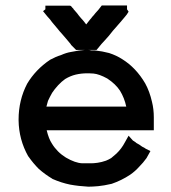

<svg xmlns="http://www.w3.org/2000/svg" viewBox="-20 -703 644 721"><path d="M154.3 -302.7H454.1Q447.3 -335 430.7 -362.3Q414.1 -387.7 382.8 -408.2Q352.5 -424.8 331.1 -426.8Q317.4 -427.7 314.5 -427.7Q311.5 -427.7 310.1 -427.7Q308.6 -427.7 307.6 -427.7Q285.2 -427.7 264.6 -422.9Q244.1 -418 224.6 -406.2Q210.9 -396.5 198.2 -382.8Q185.5 -369.1 175.8 -354.5Q167 -338.9 160.2 -324.2Q157.2 -312.5 154.3 -302.7ZM557.6 -246.1V-242.2V-237.3V-232.4V-213.9H155.3Q163.1 -181.6 174.8 -164.1Q194.3 -131.8 227.5 -111.3Q262.7 -90.8 289.1 -89.8Q314.5 -89.8 323.2 -89.8Q332 -89.8 346.7 -91.8Q361.3 -93.8 377.9 -99.6Q387.7 -103.5 397.5 -109.4Q407.2 -118.2 417 -126Q436.5 -144.5 449.2 -168.9L462.9 -193.4L479.5 -174.8Q482.4 -173.8 484.4 -171.9Q488.3 -169.9 492.2 -166Q504.9 -159.2 508.3 -156.2Q511.7 -153.3 513.7 -152.3L519.5 -149.4L521.5 -148.4Q525.4 -145.5 527.3 -144.5L544.9 -135.7Q534.2 -116.2 532.7 -113.8Q531.2 -111.3 530.3 -109.4Q517.6 -91.8 502.9 -77.1Q487.3 -59.6 468.8 -46.9Q436.5 -25.4 399.4 -12.7Q370.1 -5.9 348.6 -3.9Q327.1 -2 312.5 -2H311.5Q275.4 -3.9 243.2 -9.8Q210 -16.6 176.8 -31.2L175.8 -32.2Q149.4 -47.9 126 -68.4Q104.5 -89.8 86.9 -115.2L85.9 -116.2Q50.8 -178.7 49.8 -251V-253.9Q49.8 -327.1 82 -388.7Q97.7 -415 119.1 -437.5Q140.6 -460 168 -478.5Q189.5 -490.2 209 -496.1Q228.5 -504.9 246.1 -507.8Q279.3 -514.6 299.8 -515.6H297.9H290H281.2H273.4H265.6L259.8 -521.5L258.8 -522.5Q250 -531.2 247.1 -534.2Q246.1 -537.1 240.7 -543Q235.4 -548.8 228 -558.1Q220.7 -567.4 212.4 -576.2Q204.1 -585 197.3 -593.8Q189.5 -602.5 182.6 -611.3Q174.8 -620.1 168 -629.9Q160.2 -637.7 141.6 -661.1L150.4 -668V-668.9V-669.9V-681.6H169.9H174.8H179.7H191.4H203.1H210.9H219.7H227.5H235.4H243.2L245.1 -680.7H246.1L252 -673.8L255.9 -669.9V-668.9L269.5 -653.3Q276.4 -643.6 284.2 -634.8Q291 -627.9 296.9 -620.1Q299.8 -616.2 303.7 -611.3Q315.4 -627 318.8 -630.4Q322.3 -633.8 326.2 -639.6Q333 -646.5 337.9 -653.3Q348.6 -664.1 362.3 -682.6H372.1H374H376H386.7H399.4H407.2H415H426.8H437.5H457V-668L462.9 -659.2L456.1 -648.4Q453.1 -644.5 448.2 -638.7Q437.5 -626 431.6 -619.1Q425.8 -612.3 404.3 -587.9Q396.5 -578.1 388.7 -568.4L373 -550.8L361.3 -538.1Q354.5 -529.3 342.8 -515.6H334H332H331.1H318.4H308.6Q316.4 -515.6 323.2 -513.7H334H335.9Q364.3 -510.7 389.6 -503.9Q417 -495.1 439.5 -480.5Q491.2 -448.2 525.4 -389.6Q542 -359.4 550.8 -320.3Q557.6 -293 557.6 -262.7Q557.6 -254.9 557.6 -249Z"/></svg>

Font: LeFont
Style: Default
Weight: 400
Designer: Leryon MEDIA
Version: Version 1.0